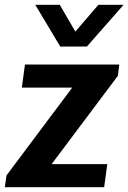

<svg xmlns="http://www.w3.org/2000/svg" viewBox="-26 -780 535 800"><path d="M-6 0 1 -49 275 -415H65L78 -511H471L465 -464L189 -96H421L408 0ZM489 -760 336 -586H225L121 -760H223L315 -602H248L384 -760Z"/></svg>

Font: Chivo Medium SemiBold
Style: Italic
Weight: 600
Italic angle: -8.05°
Version: Version 2.002